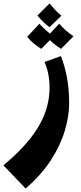

<svg xmlns="http://www.w3.org/2000/svg" viewBox="-100 -726 472 1116"><path d="M49 370 -80 235Q9 161 68.5 88.5Q128 16 158 -60Q188 -136 188 -217Q188 -256 181 -293.5Q174 -331 159 -366L254 -400Q277 -342 289.5 -274Q302 -206 302 -125Q302 -53 277.5 31Q253 115 198 201.5Q143 288 49 370ZM188 -568Q168 -582 151 -599Q134 -616 117 -635L188 -706Q205 -686 220 -669Q235 -652 257 -635ZM140 -442Q117 -456 95.5 -474Q74 -492 58 -512L129 -588Q148 -567 167.5 -549.5Q187 -532 212 -515ZM255 -442Q232 -456 210.5 -474Q189 -492 173 -512L244 -588Q263 -567 282.5 -549.5Q302 -532 327 -515Z"/></svg>

Font: Marhey Light Medium
Style: Regular
Weight: 500
Version: Version 1.000